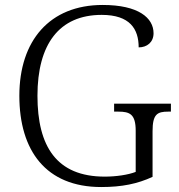

<svg xmlns="http://www.w3.org/2000/svg" viewBox="-20 -744 722 774"><path d="M388 10C472 10 534 -3 595 -31V-215C595 -284 614 -294 658 -294H669V-326H440V-294H457C503 -294 527 -284 527 -217V-51C496 -39 448 -32 402 -32C208 -32 131 -154 131 -358C131 -565 218 -684 390 -684C504 -684 539 -627 539 -553C573 -553 599 -574 599 -610C599 -672 538 -724 394 -724C180 -724 58 -580 58 -358C58 -137 165 10 388 10Z"/></svg>

Font: Noto Serif Telugu Light
Style: Regular
Weight: 300
Designer: Jelle Bosma - Monotype Design Team
Foundry: Monotype Imaging Inc.
Version: Version 2.005